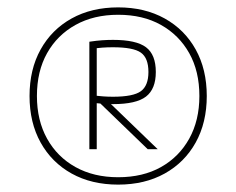

<svg xmlns="http://www.w3.org/2000/svg" viewBox="-20 -760 640 520"><path d="M300 -260Q228 -260 174 -290Q120 -320 90 -374Q60 -428 60 -500Q60 -572 90 -626Q120 -680 174 -710Q228 -740 300 -740Q372 -740 426 -710Q480 -680 510 -626Q540 -572 540 -500Q540 -428 510 -374Q480 -320 426 -290Q372 -260 300 -260ZM300 -280Q367 -280 416 -307.5Q465 -335 492.5 -384.5Q520 -434 520 -500Q520 -567 492.5 -616Q465 -665 416 -692.5Q367 -720 300 -720Q234 -720 184.5 -692.5Q135 -665 107.5 -616Q80 -567 80 -500Q80 -434 107.5 -384.5Q135 -335 184.5 -307.5Q234 -280 300 -280ZM222 -647Q242 -650 257 -651Q272 -652 286 -652Q349 -652 375.5 -632Q402 -612 402 -565Q402 -519 375.5 -498.5Q349 -478 286 -478Q272 -478 258.5 -479Q245 -480 225 -482L227 -502Q246 -500 259 -499Q272 -498 286 -498Q341 -498 361.5 -513Q382 -528 382 -565Q382 -603 361.5 -617.5Q341 -632 286 -632Q271 -632 257 -631Q243 -630 225 -627L242 -647V-356H222ZM380 -356 236 -495H263L407 -356Z"/></svg>

Font: M PLUS Code Latin Expanded Thin
Style: Regular
Weight: 250
Width: 7
Designer: Coji Morishita
Foundry: UNDERFOREST DESIGN
Version: Version 1.002; ttfautohint (v1.8.3)